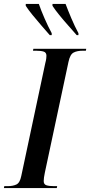

<svg xmlns="http://www.w3.org/2000/svg" viewBox="-52 -964 462 984"><path d="M-32 0 -30 -10H-12Q14 -10 32 -18.5Q50 -27 57 -62L180 -640Q184 -655 185 -664Q186 -673 186 -678Q186 -695 172 -699.5Q158 -704 134 -704H117L119 -714H390L388 -704H371Q343 -704 325 -694.5Q307 -685 299 -647L178 -80Q175 -66 173.5 -55Q172 -44 172 -36Q172 -19 186 -14.5Q200 -10 224 -10H241L239 0ZM203 -784Q183 -807 159.5 -834Q136 -861 114.5 -887.5Q93 -914 80 -934V-944H147Q158 -912 176 -870.5Q194 -829 213 -794V-784ZM341 -784Q321 -807 297 -834Q273 -861 251.5 -887.5Q230 -914 217 -934V-944H284Q296 -912 313.5 -870.5Q331 -829 350 -794V-784Z"/></svg>

Font: Noto Serif Display ExtraCondensed SemiBold
Style: Italic
Weight: 600
Width: 2
Italic angle: -12°
Designer: Monotype Design Team
Foundry: Monotype Imaging Inc.
Version: Version 2.009